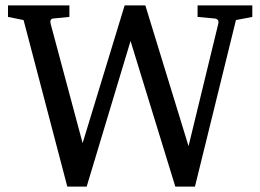

<svg xmlns="http://www.w3.org/2000/svg" viewBox="-20 -691 971 716"><path d="M920.9 -627.9 859.9 -616.2 707 4.9H633.8L466.8 -538.1L303.2 4.9H231L67.9 -616.2L9.8 -627.9V-670.9H238.8V-627.9L179.2 -622.1Q164.1 -620.6 168.9 -602.1L288.1 -157.2L444.8 -670.9H522L683.1 -146L793.9 -602.1Q798.3 -620.1 779.8 -622.1L716.8 -627.9V-670.9H920.9Z"/></svg>

Font: Ezra SIL SR
Style: Regular
Weight: 400
Designer: Development by SIL's NRSI team. OpenType tables by Ralph Hancock ( hancock@dircon.co.uk ).
Foundry: Development by SIL's NRSI team.
Version: Version 2.51; 2007